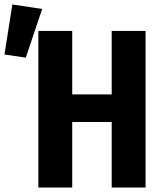

<svg xmlns="http://www.w3.org/2000/svg" viewBox="-110 -836 730 856"><path d="M388 -292H212V0H61V-698H212V-415H388V-698H539V0H388ZM-90 -593 -55 -816 78 -796 5 -579Z"/></svg>

Font: iA Writer Quattro V
Style: Regular
Weight: 400
Designer: Mike Abbink, Paul van der Laan, Pieter van Rosmalen, Oliver Reichenstein
Foundry: Information Architects Inc.
Version: Version 2.000